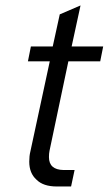

<svg xmlns="http://www.w3.org/2000/svg" viewBox="-20 -675 394 695"><path d="M159.2 -128.9Q157.2 -119.1 157.2 -106.4Q157.2 -60.5 210 -59.6H250L237.3 0H185.5Q136.7 0 112.3 -24.4Q85.9 -47.9 85.9 -89.8Q85.9 -110.4 89.8 -126L160.2 -453.1H81.1L91.8 -506.8H170.9L196.3 -623L271.5 -655.3L239.3 -506.8H353.5L342.8 -453.1H227.5Z"/></svg>

Font: Dinish
Style: Italic
Weight: 400
Italic angle: -12°
Designer: Bert Driehuis
Foundry: Playbeing
Version: Version 3.002; git-62d0f29-release